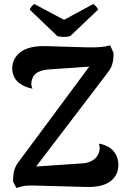

<svg xmlns="http://www.w3.org/2000/svg" viewBox="-20 -930 634 957"><path d="M570 -108Q570 -57 531 -27Q492 3 415 2L156 -5Q125 -6 106.5 -4Q88 -2 62 7L45 -25Q45 -60 51.5 -82.5Q58 -105 77 -129L425 -598L224 -584Q196 -582 175 -573Q154 -564 145 -547Q136 -528 136 -513Q136 -500 142 -488Q105 -495 82 -512Q64 -522 52.5 -543Q41 -564 41 -588Q41 -640 84 -671.5Q127 -703 213 -700L413 -694Q491 -692 529 -704L546 -666Q546 -632 539.5 -610Q533 -588 513 -563L160 -100L381 -115Q415 -116 437 -128Q459 -140 467 -157Q477 -174 477 -191Q477 -200 473 -214Q487 -212 495 -209Q503 -206 505 -205Q535 -194 552.5 -168Q570 -142 570 -108ZM300 -746Q275 -746 265 -751L128 -882Q129 -887 137 -897Q145 -907 151 -910L299 -831L445 -910Q451 -907 459.5 -897Q468 -887 469 -882L331 -751Q321 -746 300 -746Z"/></svg>

Font: Arima Madurai Black
Style: Regular
Weight: 900
Designer: Joana Correia and Natanael Gama
Foundry: NDISCOVER
Version: Version 1.019